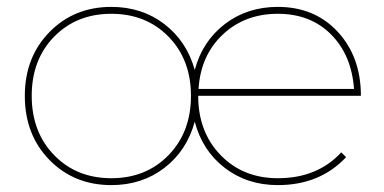

<svg xmlns="http://www.w3.org/2000/svg" viewBox="-20 -537 1115 557"><path d="M786 -20Q901 -20 970 -95L984 -81Q908 0 786 0Q697 0 632 -50Q567 -100 545 -184Q522 -100 457 -50Q392 0 303 0Q195 0 123.5 -73Q52 -146 52 -259Q52 -371 123.5 -444Q195 -517 303 -517Q392 -517 457 -467Q522 -417 545 -334Q567 -417 632 -467Q697 -517 786 -517Q893 -517 960 -444.5Q1027 -372 1027 -259H555Q555 -154 620 -87Q685 -20 786 -20ZM137 -87Q202 -20 303 -20Q404 -20 469 -87Q534 -154 534 -259Q534 -364 469 -430.5Q404 -497 303 -497Q202 -497 137 -430.5Q72 -364 72 -259Q72 -154 137 -87ZM786 -497Q690 -497 626 -436.5Q562 -376 556 -279H1007Q1000 -377 940.5 -437Q881 -497 786 -497Z"/></svg>

Font: Montserrat arm Thin
Style: Regular
Weight: 250
Designer: Julieta Ulanovsky
Foundry: Julieta Ulanovsky
Version: Version 6.000;PS 006.000;hotconv 1.0.88;makeotf.lib2.5.64775